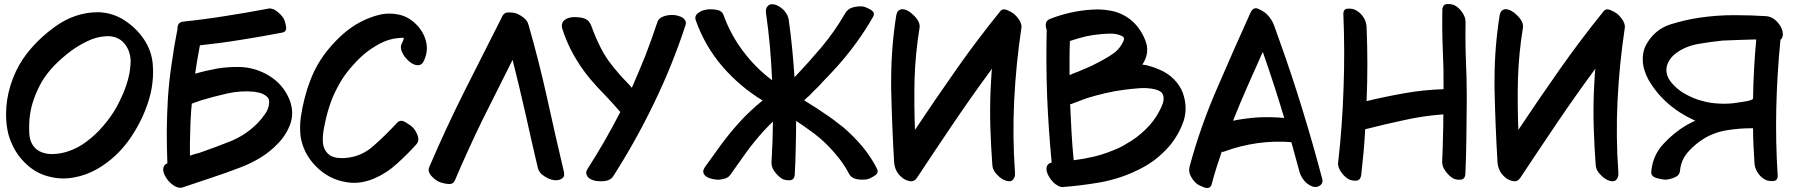

<svg xmlns="http://www.w3.org/2000/svg" viewBox="-20 -854 8873 945"><path d="M612.3 -471.7Q602.5 -432.6 586.9 -395.5Q570.3 -357.4 552.7 -325.2Q524.4 -275.4 486.3 -232.4Q449.2 -188.5 403.3 -155.3Q367.2 -127.9 324.2 -112.3Q280.3 -95.7 234.4 -95.7Q212.9 -95.7 191.4 -102.5Q169.9 -109.4 154.3 -124Q126 -151.4 124 -200.2Q122.1 -248 127 -284.2Q132.8 -329.1 148.4 -371.1Q164.1 -414.1 186.5 -453.1Q212.9 -496.1 250 -534.2Q287.1 -571.3 327.1 -601.6Q365.2 -629.9 410.2 -651.4Q456.1 -673.8 503.9 -675.8Q557.6 -677.7 588.9 -643.6Q620.1 -609.4 623 -556.6Q623 -536.1 620.1 -514.6Q618.2 -494.1 612.3 -471.7ZM687.5 -662.1Q649.4 -717.8 589.8 -755.9Q530.3 -793 460.9 -793.9Q347.7 -793 251 -722.7Q154.3 -653.3 92.8 -563.5Q54.7 -506.8 32.2 -435.5Q9.8 -364.3 9.8 -292Q9.8 -252.9 16.6 -214.8Q23.4 -177.7 40 -142.6Q65.4 -85.9 113.3 -43Q161.1 1 223.6 15.6Q257.8 24.4 292 24.4Q318.4 24.4 343.8 19.5Q404.3 8.8 459 -22.5Q558.6 -80.1 626 -180.7Q693.4 -282.2 720.7 -391.6Q733.4 -445.3 733.4 -501Q733.4 -515.6 732.4 -530.3Q728.5 -601.6 687.5 -662.1Z M1279.3 -388.7Q1290 -382.8 1297.9 -374Q1305.7 -364.3 1304.7 -349.6Q1303.7 -320.3 1285.2 -293.9Q1266.6 -266.6 1247.1 -247.1Q1188.5 -188.5 1113.3 -158.2Q1037.1 -127.9 960.9 -101.6Q957 -100.6 935.5 -94.7Q915 -88.9 915 -86.9Q914.1 -142.6 916 -198.2Q917 -254.9 920.9 -309.6Q921.9 -318.4 922.9 -331.1Q923.8 -343.8 923.8 -343.8Q923.8 -343.8 942.4 -350.6Q960.9 -356.4 963.9 -358.4Q1028.3 -377.9 1096.7 -393.6Q1166 -409.2 1233.4 -402.3Q1244.1 -400.4 1256.8 -397.5Q1269.5 -394.5 1279.3 -388.7ZM1405.3 -362.3Q1375 -437.5 1305.7 -480.5Q1237.3 -522.5 1158.2 -524.4Q1103.5 -525.4 1048.8 -516.6Q994.1 -506.8 940.4 -491.2Q945.3 -526.4 951.2 -560.5Q957 -595.7 963.9 -630.9Q1065.4 -641.6 1167 -658.2Q1267.6 -673.8 1368.2 -693.4Q1392.6 -697.3 1387.7 -724.6Q1382.8 -752 1375 -764.6Q1362.3 -784.2 1340.8 -799.8Q1324.2 -812.5 1305.7 -812.5Q1299.8 -811.5 1294.9 -810.5Q1192.4 -791 1090.8 -775.4Q988.3 -758.8 884.8 -748Q866.2 -746.1 859.4 -736.3Q852.5 -725.6 853.5 -710.9Q836.9 -627.9 825.2 -543Q812.5 -459 806.6 -374Q801.8 -293 800.8 -211.9Q800.8 -130.9 803.7 -49.8Q794.9 -46.9 790 -41Q786.1 -35.2 784.2 -28.3Q783.2 -24.4 783.2 -20.5Q783.2 -4.9 793 12.7Q805.7 36.1 825.2 51.8Q837.9 62.5 852.5 67.4Q859.4 70.3 867.2 70.3Q873 70.3 878.9 68.4Q950.2 43.9 1021.5 20.5Q1093.8 -2.9 1164.1 -30.3Q1215.8 -49.8 1263.7 -79.1Q1312.5 -109.4 1350.6 -150.4Q1391.6 -193.4 1410.2 -248Q1418 -272.5 1418 -296.9Q1418 -329.1 1405.3 -362.3Z M2026.4 -736.3Q1989.3 -772.5 1942.4 -782.2Q1919.9 -787.1 1897.5 -787.1Q1872.1 -787.1 1846.7 -781.2Q1750 -756.8 1671.9 -689.5Q1593.8 -621.1 1544.9 -538.1Q1522.5 -499 1506.8 -457Q1490.2 -414.1 1479.5 -371.1Q1467.8 -326.2 1460.9 -279.3Q1457 -253.9 1457 -228.5Q1457 -207 1459 -185.5Q1471.7 -98.6 1536.1 -34.2Q1600.6 30.3 1687.5 43Q1705.1 45.9 1722.7 45.9Q1741.2 45.9 1758.8 43Q1793.9 37.1 1826.2 22.5Q1884.8 -2.9 1935.5 -49.8Q1986.3 -95.7 2028.3 -142.6Q2044.9 -160.2 2036.1 -185.5Q2027.3 -210 2013.7 -224.6Q2002.9 -236.3 1976.6 -252Q1951.2 -267.6 1934.6 -250Q1882.8 -193.4 1820.3 -137.7Q1757.8 -81.1 1676.8 -76.2Q1666 -75.2 1655.3 -76.2Q1644.5 -76.2 1634.8 -78.1Q1623 -80.1 1612.3 -85Q1601.6 -89.8 1593.8 -97.7Q1572.3 -119.1 1569.3 -151.4Q1567.4 -184.6 1573.2 -216.8Q1576.2 -234.4 1580.1 -251Q1584 -267.6 1586.9 -281.2Q1599.6 -331.1 1619.1 -378.9Q1639.6 -425.8 1667 -468.8Q1695.3 -511.7 1738.3 -555.7Q1780.3 -599.6 1831.1 -628.9Q1858.4 -645.5 1886.7 -655.3Q1915 -665 1944.3 -667Q1949.2 -668 1956.1 -668Q1961.9 -668.9 1967.8 -667Q1965.8 -659.2 1963.9 -653.3Q1960.9 -646.5 1957 -638.7Q1951.2 -627 1954.1 -612.3Q1957 -597.7 1965.8 -584Q1979.5 -562.5 2000 -546.9Q2021.5 -531.2 2040 -533.2Q2047.9 -534.2 2053.7 -538.1Q2060.5 -542 2064.5 -550.8Q2081.1 -584 2081.1 -616.2Q2081.1 -632.8 2077.1 -649.4Q2064.5 -699.2 2026.4 -736.3Z M2755.9 -6.8Q2712.9 -188.5 2672.9 -371.1Q2632.8 -552.7 2581.1 -732.4Q2576.2 -752 2557.6 -766.6Q2539.1 -781.2 2520.5 -788.1Q2505.9 -793 2484.4 -793Q2484.4 -793 2483.4 -793Q2462.9 -793 2454.1 -777.3Q2361.3 -592.8 2267.6 -408.2Q2174.8 -223.6 2093.8 -34.2Q2089.8 -26.4 2089.8 -18.6Q2089.8 -3.9 2100.6 8.8Q2117.2 28.3 2135.7 38.1Q2149.4 45.9 2178.7 50.8Q2184.6 51.8 2189.5 51.8Q2210.9 52.7 2218.8 34.2Q2283.2 -117.2 2355.5 -265.6Q2428.7 -413.1 2502.9 -559.6Q2536.1 -427.7 2566.4 -293.9Q2595.7 -161.1 2627 -28.3Q2632.8 -2.9 2658.2 12.7Q2682.6 29.3 2705.1 32.2Q2725.6 36.1 2743.2 26.4Q2756.8 19.5 2756.8 3.9Q2756.8 -1 2755.9 -6.8Z M3215.8 -746.1Q3188.5 -663.1 3157.2 -582Q3125 -502 3089.8 -421.9Q3085.9 -427.7 3058.6 -456.1Q3031.2 -484.4 3027.3 -490.2Q3013.7 -505.9 3000 -522.5Q2987.3 -539.1 2974.6 -555.7Q2950.2 -590.8 2931.6 -628.9Q2913.1 -666 2897.5 -707Q2894.5 -717.8 2889.6 -728.5Q2885.7 -738.3 2878.9 -747.1Q2863.3 -767.6 2819.3 -769.5Q2776.4 -772.5 2754.9 -752Q2748 -745.1 2746.1 -735.4Q2745.1 -731.4 2745.1 -727.5Q2745.1 -720.7 2747.1 -713.9Q2768.6 -645.5 2802.7 -585Q2836.9 -523.4 2882.8 -467.8Q2918.9 -424.8 2958 -385.7Q2996.1 -345.7 3033.2 -302.7Q2996.1 -231.4 2956.1 -161.1Q2916 -91.8 2873 -24.4Q2865.2 -12.7 2865.2 -2.9Q2866.2 6.8 2871.1 14.6Q2888.7 37.1 2934.6 38.1Q2937.5 38.1 2939.5 38.1Q2982.4 38.1 2998 13.7Q3109.4 -160.2 3199.2 -346.7Q3289.1 -532.2 3353.5 -728.5Q3355.5 -735.4 3355.5 -740.2Q3355.5 -743.2 3355.5 -746.1Q3353.5 -752.9 3348.6 -758.8Q3340.8 -768.6 3326.2 -773.4Q3311.5 -779.3 3294.9 -780.3Q3291 -780.3 3287.1 -780.3Q3265.6 -780.3 3246.1 -773.4Q3221.7 -764.6 3215.8 -746.1Z M4294.9 -26.4Q4265.6 -84 4223.6 -133.8Q4181.6 -183.6 4132.8 -225.6Q4106.4 -246.1 4081.1 -265.6Q4054.7 -285.2 4027.3 -302.7Q4013.7 -311.5 4000 -321.3Q3985.4 -330.1 3971.7 -338.9Q3964.8 -343.8 3958 -347.7Q3951.2 -351.6 3944.3 -356.4Q3942.4 -356.4 3941.4 -357.4Q3939.5 -358.4 3938.5 -360.4Q3944.3 -366.2 3951.2 -373Q3959 -378.9 3962.9 -382.8Q3974.6 -394.5 3985.4 -406.2Q3997.1 -418 4008.8 -428.7Q4031.2 -454.1 4055.7 -478.5Q4079.1 -502.9 4101.6 -528.3Q4151.4 -584 4195.3 -644.5Q4240.2 -706.1 4277.3 -771.5Q4289.1 -793 4264.6 -806.6Q4240.2 -820.3 4225.6 -822.3Q4201.2 -824.2 4176.8 -817.4Q4152.3 -810.5 4139.6 -788.1Q4088.9 -700.2 4024.4 -623Q3960 -546.9 3890.6 -473.6Q3885.7 -544.9 3878.9 -615.2Q3872.1 -685.5 3862.3 -754.9Q3859.4 -779.3 3839.8 -801.8Q3819.3 -823.2 3795.9 -831.1Q3788.1 -833 3781.2 -833Q3768.6 -834 3759.8 -825.2Q3747.1 -813.5 3750 -791Q3761.7 -709 3769.5 -625Q3776.4 -542 3780.3 -459Q3699.2 -519.5 3637.7 -601.6Q3576.2 -682.6 3541 -780.3Q3533.2 -802.7 3502 -806.6Q3470.7 -810.5 3452.1 -805.7Q3432.6 -802.7 3415 -789.1Q3402.3 -779.3 3402.3 -765.6Q3402.3 -758.8 3405.3 -752Q3449.2 -627.9 3535.2 -527.3Q3621.1 -427.7 3733.4 -359.4Q3702.1 -334 3673.8 -307.6Q3644.5 -280.3 3618.2 -251Q3572.3 -200.2 3530.3 -143.6Q3489.3 -87.9 3449.2 -31.2Q3443.4 -21.5 3441.4 -13.7Q3440.4 -5.9 3443.4 0Q3450.2 15.6 3473.6 23.4Q3497.1 31.2 3521.5 30.3Q3538.1 28.3 3552.7 23.4Q3566.4 17.6 3574.2 6.8Q3613.3 -48.8 3653.3 -104.5Q3693.4 -159.2 3739.3 -210Q3751 -221.7 3761.7 -233.4Q3772.5 -245.1 3784.2 -255.9Q3783.2 -206.1 3782.2 -157.2Q3780.3 -107.4 3777.3 -56.6Q3775.4 -32.2 3793 -8.8Q3809.6 13.7 3830.1 26.4Q3844.7 33.2 3862.3 33.2Q3865.2 33.2 3868.2 33.2Q3889.6 31.2 3891.6 5.9Q3895.5 -59.6 3896.5 -127Q3898.4 -193.4 3898.4 -258.8Q3928.7 -239.3 3958 -217.8Q3988.3 -197.3 4016.6 -172.9Q4059.6 -135.7 4095.7 -91.8Q4132.8 -48.8 4159.2 2Q4170.9 23.4 4199.2 28.3Q4227.5 32.2 4248 28.3Q4264.6 24.4 4286.1 9.8Q4299.8 1 4299.8 -10.7Q4299.8 -17.6 4294.9 -26.4Z M4968.8 -787.1Q4959 -794.9 4936.5 -804.7Q4915 -813.5 4903.3 -798.8Q4790 -659.2 4686.5 -511.7Q4583 -364.3 4483.4 -214.8Q4478.5 -339.8 4481.4 -465.8Q4485.4 -591.8 4505.9 -716.8Q4510.7 -746.1 4476.6 -779.3Q4446.3 -808.6 4420.9 -808.6Q4418.9 -808.6 4416 -808.6Q4407.2 -806.6 4400.4 -799.8Q4394.5 -793.9 4391.6 -780.3Q4366.2 -621.1 4366.2 -460Q4366.2 -438.5 4366.2 -418Q4370.1 -235.4 4380.9 -53.7Q4382.8 -30.3 4394.5 -8.8Q4407.2 11.7 4426.8 25.4Q4442.4 35.2 4460.9 38.1Q4463.9 38.1 4465.8 38.1Q4481.4 38.1 4492.2 22.5Q4582 -113.3 4673.8 -249Q4765.6 -384.8 4862.3 -515.6Q4859.4 -490.2 4858.4 -462.9Q4856.4 -435.5 4855.5 -409.2Q4851.6 -316.4 4854.5 -224.6Q4857.4 -131.8 4864.3 -40Q4866.2 -15.6 4887.7 5.9Q4908.2 28.3 4930.7 35.2Q4955.1 43 4965.8 30.3Q4977.5 17.6 4975.6 -4.9Q4962.9 -183.6 4971.7 -360.4Q4980.5 -537.1 5006.8 -713.9Q5007.8 -717.8 5007.8 -721.7Q5007.8 -737.3 4997.1 -754.9Q4983.4 -775.4 4968.8 -787.1Z M5687.5 -309.6Q5661.1 -257.8 5618.2 -216.8Q5575.2 -174.8 5524.4 -146.5Q5507.8 -135.7 5489.3 -127Q5470.7 -118.2 5452.1 -111.3Q5406.2 -92.8 5359.4 -82Q5312.5 -71.3 5264.6 -65.4Q5257.8 -133.8 5253.9 -203.1Q5250 -272.5 5247.1 -340.8Q5248 -340.8 5249 -341.8Q5250 -341.8 5252 -341.8Q5271.5 -348.6 5291 -356.4Q5310.5 -363.3 5330.1 -371.1Q5375 -384.8 5420.9 -395.5Q5465.8 -406.2 5512.7 -412.1Q5549.8 -417 5588.9 -419.9Q5627.9 -422.9 5666 -414.1Q5676.8 -411.1 5686.5 -406.2Q5696.3 -401.4 5702.1 -391.6Q5703.1 -389.6 5704.1 -386.7Q5705.1 -383.8 5706.1 -380.9Q5709 -363.3 5703.1 -344.7Q5696.3 -326.2 5687.5 -309.6ZM5404.3 -686.5Q5428.7 -688.5 5453.1 -688.5Q5477.5 -687.5 5500 -677.7Q5518.6 -669.9 5508.8 -650.4Q5499 -630.9 5491.2 -621.1Q5476.6 -602.5 5457 -588.9Q5437.5 -575.2 5418 -564.5Q5410.2 -559.6 5402.3 -555.7Q5395.5 -551.8 5387.7 -547.9Q5355.5 -530.3 5322.3 -516.6Q5289.1 -502 5254.9 -489.3Q5252 -487.3 5250 -486.3Q5247.1 -485.4 5244.1 -485.4Q5244.1 -526.4 5244.1 -568.4Q5244.1 -610.4 5246.1 -652.3Q5284.2 -665 5324.2 -674.8Q5364.3 -683.6 5404.3 -686.5ZM5801.8 -396.5Q5788.1 -433.6 5757.8 -463.9Q5727.5 -495.1 5683.6 -512.7Q5664.1 -521.5 5643.6 -527.3Q5624 -534.2 5602.5 -536.1Q5603.5 -538.1 5604.5 -540Q5606.4 -542 5607.4 -543.9Q5639.6 -597.7 5617.2 -655.3Q5593.8 -713.9 5551.8 -751Q5510.7 -786.1 5459 -798.8Q5418.9 -807.6 5379.9 -807.6Q5367.2 -807.6 5355.5 -806.6Q5302.7 -803.7 5250 -792Q5197.3 -780.3 5147.5 -760.7Q5130.9 -753.9 5127.9 -739.3Q5127 -734.4 5127 -729.5Q5127 -718.8 5131.8 -707Q5127.9 -543.9 5133.8 -379.9Q5140.6 -216.8 5156.2 -53.7Q5147.5 -51.8 5141.6 -47.9Q5135.7 -43 5132.8 -36.1Q5127 -21.5 5135.7 1Q5145.5 23.4 5162.1 41Q5172.9 52.7 5186.5 59.6Q5197.3 66.4 5209 66.4Q5210 66.4 5211.9 66.4Q5303.7 59.6 5398.4 43Q5492.2 25.4 5575.2 -14.6Q5621.1 -36.1 5661.1 -65.4Q5701.2 -95.7 5735.4 -134.8Q5781.2 -189.5 5804.7 -255.9Q5815.4 -288.1 5815.4 -321.3Q5815.4 -357.4 5801.8 -396.5Z M6048.8 -259.8Q6083 -345.7 6120.1 -429.7Q6157.2 -514.6 6195.3 -598.6Q6223.6 -517.6 6250 -436.5Q6276.4 -355.5 6300.8 -273.4Q6238.3 -279.3 6174.8 -276.4Q6111.3 -272.5 6048.8 -259.8ZM6487.3 24.4Q6441.4 -149.4 6388.7 -320.3Q6335.9 -492.2 6275.4 -660.2Q6263.7 -691.4 6252 -725.6Q6240.2 -759.8 6214.8 -784.2Q6201.2 -797.9 6174.8 -809.6Q6168 -813.5 6161.1 -813.5Q6145.5 -813.5 6135.7 -793.9Q6051.8 -608.4 5970.7 -419.9Q5888.7 -232.4 5835 -34.2Q5833 -25.4 5833 -16.6Q5833 -2 5840.8 12.7Q5852.5 36.1 5871.1 50.8Q5881.8 59.6 5909.2 69.3Q5917 71.3 5922.9 71.3Q5938.5 71.3 5943.4 53.7Q5954.1 13.7 5966.8 -27.3Q5979.5 -67.4 5993.2 -107.4Q5996.1 -106.4 5999 -106.4Q6002 -106.4 6005.9 -108.4Q6085.9 -137.7 6168.9 -149.4Q6252 -161.1 6335.9 -154.3Q6345.7 -119.1 6355.5 -83Q6365.2 -46.9 6375 -11.7Q6380.9 12.7 6398.4 34.2Q6416 55.7 6441.4 64.5Q6461.9 70.3 6477.5 58.6Q6489.3 49.8 6489.3 35.2Q6489.3 30.3 6487.3 24.4Z M7193.4 -744.1Q7193.4 -769.5 7177.7 -792Q7162.1 -815.4 7140.6 -827.1Q7127 -834 7109.4 -834Q7105.5 -834 7102.5 -834Q7080.1 -832 7079.1 -806.6Q7077.1 -710 7081.1 -613.3Q7085.9 -515.6 7085 -418.9Q7085 -418 7085 -417Q7085 -416 7085 -415Q6988.3 -412.1 6894.5 -395.5Q6799.8 -378.9 6706.1 -356.4Q6710 -447.3 6710 -539.1Q6710 -629.9 6706.1 -720.7Q6705.1 -747.1 6690.4 -769.5Q6675.8 -792 6653.3 -803.7Q6638.7 -812.5 6615.2 -811.5Q6591.8 -811.5 6591.8 -785.2Q6599.6 -602.5 6592.8 -419.9Q6586.9 -237.3 6566.4 -55.7Q6565.4 -51.8 6565.4 -48.8Q6566.4 -27.3 6581.1 -6.8Q6597.7 16.6 6618.2 28.3Q6632.8 35.2 6649.4 35.2Q6652.3 35.2 6656.2 35.2Q6675.8 33.2 6679.7 7.8Q6685.5 -47.9 6691.4 -105.5Q6696.3 -162.1 6699.2 -217.8Q6794.9 -242.2 6890.6 -262.7Q6986.3 -284.2 7084 -291Q7084 -233.4 7082 -175.8Q7081.1 -118.2 7078.1 -60.5Q7077.1 -35.2 7093.8 -12.7Q7110.4 10.7 7130.9 23.4Q7147.5 32.2 7168.9 30.3Q7190.4 28.3 7192.4 2.9Q7196.3 -85.9 7197.3 -175.8Q7198.2 -265.6 7199.2 -355.5Q7199.2 -369.1 7199.2 -382.8Q7199.2 -466.8 7195.3 -549.8Q7191.4 -646.5 7193.4 -744.1Z M7938.5 -787.1Q7928.7 -794.9 7906.2 -804.7Q7884.8 -813.5 7873 -798.8Q7759.8 -659.2 7656.2 -511.7Q7552.7 -364.3 7453.1 -214.8Q7448.2 -339.8 7451.2 -465.8Q7455.1 -591.8 7475.6 -716.8Q7480.5 -746.1 7446.3 -779.3Q7416 -808.6 7390.6 -808.6Q7388.7 -808.6 7385.7 -808.6Q7377 -806.6 7370.1 -799.8Q7364.3 -793.9 7361.3 -780.3Q7335.9 -621.1 7335.9 -460Q7335.9 -438.5 7335.9 -418Q7339.8 -235.4 7350.6 -53.7Q7352.5 -30.3 7364.3 -8.8Q7377 11.7 7396.5 25.4Q7412.1 35.2 7430.7 38.1Q7433.6 38.1 7435.5 38.1Q7451.2 38.1 7461.9 22.5Q7551.8 -113.3 7643.6 -249Q7735.4 -384.8 7832 -515.6Q7829.1 -490.2 7828.1 -462.9Q7826.2 -435.5 7825.2 -409.2Q7821.3 -316.4 7824.2 -224.6Q7827.1 -131.8 7834 -40Q7835.9 -15.6 7857.4 5.9Q7877.9 28.3 7900.4 35.2Q7924.8 43 7935.5 30.3Q7947.3 17.6 7945.3 -4.9Q7932.6 -183.6 7941.4 -360.4Q7950.2 -537.1 7976.6 -713.9Q7977.5 -717.8 7977.5 -721.7Q7977.5 -737.3 7966.8 -754.9Q7953.1 -775.4 7938.5 -787.1Z M8265.6 -396.5Q8235.4 -415 8211.9 -441.4Q8187.5 -466.8 8182.6 -498Q8178.7 -525.4 8192.4 -549.8Q8205.1 -574.2 8227.5 -590.8Q8273.4 -626 8337.9 -637.7Q8401.4 -648.4 8458 -654.3Q8462.9 -654.3 8484.4 -655.3Q8506.8 -656.2 8534.2 -657.2Q8567.4 -658.2 8595.7 -659.2Q8624 -660.2 8624 -659.2Q8617.2 -585.9 8613.3 -513.7Q8609.4 -442.4 8608.4 -370.1Q8608.4 -360.4 8562.5 -353.5Q8515.6 -346.7 8509.8 -345.7Q8471.7 -341.8 8433.6 -344.7Q8394.5 -346.7 8358.4 -357.4Q8336.9 -362.3 8313.5 -372.1Q8289.1 -382.8 8265.6 -396.5ZM8608.4 -222.7Q8608.4 -180.7 8610.4 -138.7Q8613.3 -95.7 8615.2 -52.7Q8616.2 -27.3 8630.9 -4.9Q8644.5 17.6 8668 30.3Q8680.7 37.1 8701.2 37.1Q8704.1 37.1 8706.1 37.1Q8730.5 36.1 8729.5 9.8Q8718.8 -157.2 8722.7 -324.2Q8726.6 -491.2 8743.2 -658.2Q8753.9 -666 8754.9 -682.6Q8754.9 -684.6 8754.9 -686.5Q8754.9 -700.2 8750 -710.9Q8741.2 -733.4 8720.7 -752.9Q8699.2 -772.5 8673.8 -774.4Q8597.7 -779.3 8521.5 -779.3Q8516.6 -779.3 8511.7 -779.3Q8430.7 -779.3 8349.6 -767.6Q8278.3 -757.8 8203.1 -734.4Q8128.9 -710.9 8087.9 -643.6Q8071.3 -617.2 8067.4 -589.8Q8065.4 -576.2 8065.4 -563.5Q8065.4 -548.8 8067.4 -535.2Q8076.2 -484.4 8108.4 -437.5Q8139.6 -390.6 8175.8 -357.4Q8208 -327.1 8245.1 -302.7Q8283.2 -278.3 8324.2 -259.8Q8313.5 -255.9 8303.7 -250Q8293.9 -245.1 8284.2 -240.2Q8218.8 -202.1 8167 -145.5Q8114.3 -88.9 8107.4 -9.8Q8104.5 13.7 8133.8 22.5Q8163.1 30.3 8179.7 30.3Q8201.2 28.3 8223.6 18.6Q8247.1 8.8 8249 -15.6Q8253.9 -65.4 8286.1 -103.5Q8319.3 -141.6 8360.4 -168Q8413.1 -202.1 8479.5 -212.9Q8544.9 -223.6 8608.4 -222.7Z"/></svg>

Font: TroubleSide
Style: Comic
Weight: 400
Designer: Koroletov
Version: 1_5